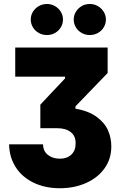

<svg xmlns="http://www.w3.org/2000/svg" viewBox="-20 -949 616 978"><path d="M285.2 -140.6Q321.3 -140.6 343.5 -161.6Q365.7 -182.6 365.2 -218.8Q365.7 -256.3 340.3 -276.1Q314.9 -295.9 272.5 -295.9H185.5V-416L311.5 -549.8V-558.6H57.6V-707H528.3V-577.1L364.3 -407.2V-395.5Q431.6 -383.8 472.7 -353.5Q513.7 -323.2 530.5 -284.2Q547.4 -245.1 546.9 -203.1Q547.4 -141.1 513.2 -92.5Q479 -43.9 418.9 -17.1Q358.9 9.8 285.2 9.8Q209 9.8 150.4 -18.8Q91.8 -47.4 59.6 -98.1Q27.3 -148.9 26.4 -213.9H199.2Q199.7 -179.2 224.1 -159.9Q248.5 -140.6 285.2 -140.6ZM136.7 -849.6Q136.7 -871.1 147.7 -889.2Q158.7 -907.2 177.7 -918Q196.8 -928.7 219.7 -928.7Q241.2 -928.7 260 -918Q278.8 -907.2 289.8 -888.9Q300.8 -870.6 300.8 -849.6Q300.8 -828.1 289.8 -809.8Q278.8 -791.5 260 -781Q241.2 -770.5 219.7 -770.5Q196.8 -770.5 177.7 -781Q158.7 -791.5 147.7 -809.8Q136.7 -828.1 136.7 -849.6ZM355.5 -849.6Q355.5 -870.6 366.5 -888.9Q377.4 -907.2 396.2 -918Q415 -928.7 437.5 -928.7Q459.5 -928.7 478.3 -918Q497.1 -907.2 508.3 -888.9Q519.5 -870.6 519.5 -849.6Q519.5 -828.1 508.5 -809.8Q497.6 -791.5 478.5 -781Q459.5 -770.5 437.5 -770.5Q415 -770.5 396.2 -781Q377.4 -791.5 366.5 -809.8Q355.5 -828.1 355.5 -849.6Z"/></svg>

Font: Pretendard GOV Black
Style: Regular
Weight: 900
Designer: Base glyphs from Inter by Rasmus Andersson; Hangeul glyphs from Noto Sans CJK(Source Han Sans) by Jang Soo-young and Kan
Foundry: Kil Hyung-jin
Version: Version 1.309